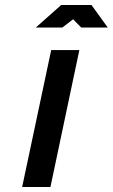

<svg xmlns="http://www.w3.org/2000/svg" viewBox="-20 -747 450 767"><path d="M68.5 0H181.5L297 -547H184.5ZM123 -637H229L272 -670L304.5 -637H410.5L345.5 -727H224.5Z"/></svg>

Font: League Gothic SemiExpanded Italic
Style: Regular
Weight: 400
Width: 6
Designer: The League of Moveable Type
Version: Version 1.600; ttfautohint (v1.8.3)